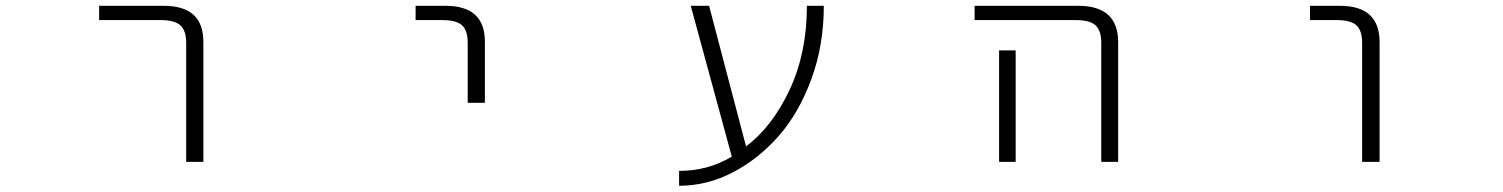

<svg xmlns="http://www.w3.org/2000/svg" viewBox="-20 -542 5040 644"><path d="M312.5 -474.6V-522.5H529.3Q662.1 -522.5 662.1 -402.3V1H604.5V-398.4Q604.5 -439.5 585 -457Q565.4 -474.6 519.5 -474.6Z M1374 -474.6V-522.5H1474.6Q1606.4 -522.5 1606.4 -402.3V-197.3H1548.8V-398.4Q1548.8 -439.5 1529.8 -457Q1510.7 -474.6 1464.8 -474.6Z M2482.4 -50.8Q2571.3 -118.2 2628.9 -241.7Q2686.5 -365.2 2686.5 -522.5H2743.2Q2743.2 -390.6 2701.7 -277.3Q2660.2 -164.1 2592.8 -86.9Q2525.4 -9.8 2439 35.6Q2352.5 81.1 2257.8 81.1V31.2Q2354.5 31.2 2434.6 -16.6L2296.9 -522.5H2358.4Z M3249 -474.6V-522.5H3596.7Q3729.5 -522.5 3730.5 -402.3V1H3673.8V-398.4Q3673.8 -439.5 3654.8 -457Q3635.7 -474.6 3588.9 -474.6ZM3386.7 -373V-49.8V1H3331.1V-49.8V-373Z M4374 -474.6V-522.5H4474.6Q4606.4 -522.5 4607.4 -402.3V1H4548.8V-398.4Q4548.8 -439.5 4529.8 -457Q4510.7 -474.6 4464.8 -474.6Z"/></svg>

Font: GenEi Gothic M Light
Style: Regular
Weight: 300
Designer: o_tamon (Modified); [Source Han Sans]
Ryoko NISHIZUKA  (kana & ideographs); Paul D. Hunt (Latin, Greek & Cyrillic); Wenl
Version: Version 1.1a;Original Version 1.004